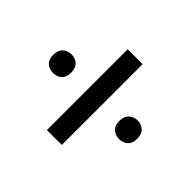

<svg xmlns="http://www.w3.org/2000/svg" viewBox="-124 -747 819 819"><g transform="rotate(-45 285.5 -337.5)"><path d="M522 -293H34.7V-382.8H522ZM225.1 -536.1Q225.1 -559.6 239 -575.2Q252.9 -590.8 280.8 -590.8Q308.6 -590.8 323 -575.2Q337.4 -559.6 337.4 -536.1Q337.4 -513.2 323 -498Q308.6 -482.9 280.8 -482.9Q252.9 -482.9 239 -498Q225.1 -513.2 225.1 -536.1ZM225.1 -137.2Q225.1 -160.6 239 -176.3Q252.9 -191.9 280.8 -191.9Q308.6 -191.9 323 -176.3Q337.4 -160.6 337.4 -137.2Q337.4 -114.7 323 -99.4Q308.6 -84 280.8 -84Q252.9 -84 239 -99.4Q225.1 -114.7 225.1 -137.2Z"/></g></svg>

Font: Noboto
Style: Regular
Weight: 400
Designer: Google
Version: Version 2.001101; 2014